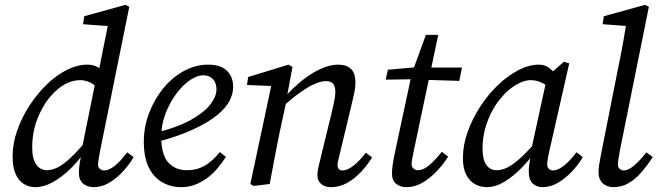

<svg xmlns="http://www.w3.org/2000/svg" viewBox="-20 -760 2719 793"><path d="M126 13Q101 13 79.5 0.5Q58 -12 45 -40Q32 -68 32 -114Q32 -166 50.5 -219.5Q69 -273 100.5 -322Q132 -371 172 -410Q212 -449 255.5 -471Q299 -493 340 -493Q360 -493 374.5 -487Q389 -481 403.5 -467.5Q418 -454 434 -432L394 -384Q375 -408 354 -418.5Q333 -429 312 -429Q289 -429 266.5 -420.5Q244 -412 224 -396Q204 -380 186 -359Q170 -340 156.5 -316Q143 -292 133 -265.5Q123 -239 118 -210Q113 -181 113 -152Q113 -103 130 -80Q147 -57 174 -57Q195 -57 219 -69Q243 -81 275 -111.5Q307 -142 350 -195L365 -160H349Q317 -110 279 -71Q241 -32 201.5 -9.5Q162 13 126 13ZM367 13Q341 13 323.5 -1.5Q306 -16 306 -45Q306 -58 307.5 -73Q309 -88 315 -117L314 -125L376 -431L386 -458L430 -677L444 -651L323 -660L328 -693L498 -740L514 -732L394 -140Q390 -119 387.5 -103.5Q385 -88 385 -80Q385 -69 392.5 -62.5Q400 -56 410 -56Q430 -56 454.5 -75.5Q479 -95 505 -131L532 -111Q513 -79 487 -51Q461 -23 430.5 -5Q400 13 367 13Z M729 13Q685 13 649.5 -7.5Q614 -28 594 -69.5Q574 -111 574 -175Q574 -236 596 -293.5Q618 -351 655 -396Q692 -441 740 -467Q788 -493 840 -493Q890 -493 916.5 -468.5Q943 -444 943 -400Q943 -374 928.5 -344.5Q914 -315 877.5 -285Q841 -255 779 -226Q717 -197 623 -172L620 -211Q714 -234 769.5 -265.5Q825 -297 849.5 -329.5Q874 -362 874 -391Q874 -418 859.5 -433.5Q845 -449 819 -449Q794 -449 764 -428.5Q734 -408 707.5 -372Q681 -336 663.5 -290.5Q646 -245 646 -195Q646 -121 675 -89Q704 -57 752 -57Q785 -57 810 -68Q835 -79 854.5 -96.5Q874 -114 888 -132L913 -112Q897 -87 877.5 -64Q858 -41 834 -23.5Q810 -6 784 3.5Q758 13 729 13Z M1027 8 1014 0 1104 -423 1121 -404 1000 -409 1005 -442 1172 -493 1188 -483 1164 -355V-347L1135 -214Q1124 -161 1114 -107.5Q1104 -54 1094 0ZM1347 13Q1321 13 1306 -0.5Q1291 -14 1291 -36Q1291 -53 1295.5 -71Q1300 -89 1307 -119L1349 -291Q1355 -317 1360 -340Q1365 -363 1365 -379Q1365 -404 1355.5 -414.5Q1346 -425 1327 -425Q1307 -425 1281 -414Q1255 -403 1222.5 -380Q1190 -357 1150 -322V-362H1159Q1192 -399 1229 -428.5Q1266 -458 1304.5 -475.5Q1343 -493 1377 -493Q1412 -493 1430 -475Q1448 -457 1448 -421Q1448 -398 1442.5 -373Q1437 -348 1431 -323L1387 -140Q1382 -118 1378 -102.5Q1374 -87 1374 -78Q1374 -68 1379.5 -62Q1385 -56 1395 -56Q1414 -56 1438.5 -74.5Q1463 -93 1491 -129L1517 -110Q1498 -79 1471.5 -50.5Q1445 -22 1413.5 -4.5Q1382 13 1347 13Z M1573 -431 1582 -472 1717 -484V-481H1888L1877 -426L1712 -431L1710 -433ZM1658 13Q1633 13 1616 -1Q1599 -15 1599 -43Q1599 -57 1601 -73.5Q1603 -90 1609 -120L1681 -457L1739 -616H1790L1690 -142Q1685 -120 1682.5 -105Q1680 -90 1680 -82Q1680 -70 1688 -63.5Q1696 -57 1706 -57Q1720 -57 1734.5 -65Q1749 -73 1766 -89.5Q1783 -106 1805 -133L1831 -113Q1810 -80 1782.5 -51.5Q1755 -23 1724 -5Q1693 13 1658 13Z M1990 13Q1965 13 1942.5 1Q1920 -11 1906 -37.5Q1892 -64 1892 -108Q1892 -161 1911.5 -215.5Q1931 -270 1963.5 -320Q1996 -370 2037 -409Q2078 -448 2121.5 -470.5Q2165 -493 2205 -493Q2227 -493 2243.5 -482.5Q2260 -472 2273.5 -454Q2287 -436 2301 -412L2265 -386Q2246 -403 2222.5 -416Q2199 -429 2172 -429Q2153 -429 2133 -420.5Q2113 -412 2093 -397.5Q2073 -383 2055 -362Q2032 -337 2013.5 -303Q1995 -269 1984 -229.5Q1973 -190 1973 -148Q1973 -101 1988.5 -79Q2004 -57 2032 -57Q2053 -57 2077 -69Q2101 -81 2134 -111.5Q2167 -142 2211 -195L2220 -160H2210Q2176 -110 2138.5 -71Q2101 -32 2063.5 -9.5Q2026 13 1990 13ZM2221 13Q2197 13 2180.5 -2Q2164 -17 2164 -50Q2164 -65 2165.5 -78Q2167 -91 2169.5 -104Q2172 -117 2175 -132L2173 -136L2241 -448L2250 -453L2309 -505L2331 -498L2250 -141Q2245 -120 2242.5 -104.5Q2240 -89 2240 -80Q2240 -69 2247 -62.5Q2254 -56 2265 -56Q2284 -56 2309 -75.5Q2334 -95 2361 -131L2387 -111Q2368 -79 2341.5 -51Q2315 -23 2284.5 -5Q2254 13 2221 13Z M2513 13Q2487 13 2469.5 -3Q2452 -19 2452 -50Q2452 -63 2454.5 -78.5Q2457 -94 2462 -121L2533 -479Q2544 -531 2553 -581.5Q2562 -632 2570 -684L2590 -651L2469 -660L2474 -693L2644 -740L2660 -732L2541 -142Q2537 -120 2534.5 -104.5Q2532 -89 2532 -81Q2532 -69 2539.5 -62.5Q2547 -56 2557 -56Q2574 -56 2597 -74.5Q2620 -93 2650 -131L2676 -111Q2655 -79 2631 -50.5Q2607 -22 2578 -4.5Q2549 13 2513 13Z"/></svg>

Font: Source Serif 4 18pt
Style: Italic
Weight: 400
Italic angle: -12°
Designer: Frank Grießhammer
Foundry: Adobe Systems Incorporated
Version: Version 4.004;hotconv 1.0.116;makeotfexe 2.5.65601